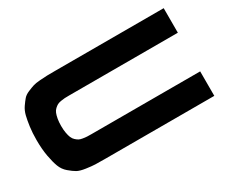

<svg xmlns="http://www.w3.org/2000/svg" viewBox="-113 -1014 1559 1327"><g transform="rotate(-30 666.5 -350.0)"><path d="M407.7 -504.4Q385.7 -504.4 372.1 -503.7Q358.4 -502.9 340.1 -499.8Q321.8 -496.6 311 -490.7Q300.3 -484.9 288.1 -473.6Q275.9 -462.4 269.3 -446Q262.7 -429.7 258.3 -405.3Q253.9 -380.9 253.9 -349.6Q253.9 -318.4 258.3 -293.9Q262.7 -269.5 269.3 -253.4Q275.9 -237.3 288.1 -226.1Q300.3 -214.8 311 -209Q321.8 -203.1 340.3 -200.2Q358.9 -197.3 372.1 -196.5Q385.3 -195.8 407.7 -195.8H1274.9V-0.5H407.7Q353 -0.5 326.2 -1.5Q299.3 -2.4 254.9 -8.8Q210.4 -15.1 188 -27.8Q165.5 -40.5 136 -65.7Q106.4 -90.8 92.5 -127.7Q78.6 -164.6 68.4 -220.7Q58.1 -276.9 58.1 -350.1Q58.1 -407.2 64.5 -454.1Q70.8 -501 79.3 -535.4Q87.9 -569.8 106.2 -596.2Q124.5 -622.6 139.4 -639.9Q154.3 -657.2 182.9 -669.2Q211.4 -681.2 230.5 -687.3Q249.5 -693.4 286.1 -696.3Q322.8 -699.2 344 -699.7Q365.2 -700.2 407.7 -700.2H1274.9V-504.4Z"/></g></svg>

Font: Donpoligrafbum
Style: Bold
Weight: 700
Designer: Sasha Pavljenko
Version: Version 1.002;Fontself Maker 3.5.8